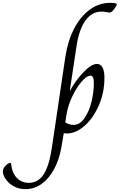

<svg xmlns="http://www.w3.org/2000/svg" viewBox="-311 -923 836 1342"><path d="M-289 291Q-291 281 -291 278Q-291 257 -277 240.5Q-263 224 -247 217L-239 215Q-235 215 -234 220Q-233 225 -233 226Q-225 290 -191.5 322.5Q-158 355 -109 355Q-45 355 -6.5 296.5Q32 238 51 113L146 -527Q163 -638 207 -722.5Q251 -807 315 -854.5Q379 -902 454 -903Q456 -903 473.5 -903Q491 -903 501 -898Q508 -893 503 -885Q497 -871 482 -853Q467 -835 454 -835Q448 -835 431.5 -838.5Q415 -842 398 -842Q332 -842 287 -780.5Q242 -719 224 -601L177 -290H179Q217 -360 272 -418Q327 -476 367 -476Q392 -476 405.5 -451.5Q419 -427 419 -379Q419 -277 380 -187Q341 -97 280 -43.5Q219 10 155 10Q143 10 135 7L118 107Q103 193 67 259.5Q31 326 -20.5 362.5Q-72 399 -133 399Q-176 399 -210 381.5Q-244 364 -264 338.5Q-284 313 -289 291ZM345 -340Q345 -368 339.5 -381Q334 -394 321 -394Q296 -394 260.5 -353.5Q225 -313 195.5 -251.5Q166 -190 155 -130L145 -68Q172 -50 203 -50Q247 -50 279.5 -97Q312 -144 328.5 -212Q345 -280 345 -340Z"/></svg>

Font: Charm
Style: Regular
Weight: 400
Designer: Katatrad Aksorn Co.,Ltd.
Foundry: Cadson Demak Co.,Ltd.
Version: Version 1.001